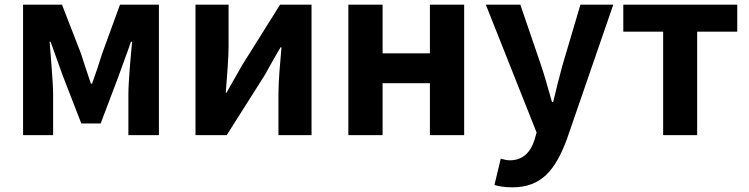

<svg xmlns="http://www.w3.org/2000/svg" viewBox="-20 -580 3213 824"><path d="M79 0H208V-173C208 -230 197 -339 193 -401H197C213 -355 235 -297 251 -251L329 -50H412L488 -251C504 -297 526 -353 542 -401H547C541 -339 531 -230 531 -173V0H662V-560H495L418 -349C404 -303 390 -262 375 -221H370C357 -262 342 -303 328 -349L246 -560H79Z M819 0H953L1117 -259C1135 -291 1164 -344 1184 -377H1188C1182 -307 1175 -233 1175 -176V0H1317V-560H1182L1019 -300C1001 -268 971 -216 952 -182H949C954 -252 961 -327 961 -383V-560H819Z M1475 0H1622V-223H1825V0H1972V-560H1825V-351H1622V-560H1475Z M2179 224C2304 224 2364 149 2413 17L2612 -560H2471L2394 -300C2380 -248 2366 -194 2354 -142H2349C2333 -196 2319 -250 2302 -300L2213 -560H2065L2283 -11L2273 23C2257 72 2225 108 2168 108C2155 108 2139 104 2129 101L2102 214C2124 220 2146 224 2179 224Z M2826 0H2972V-444H3144V-560H2655V-444H2826Z"/></svg>

Font: Noto Sans JP
Style: Bold
Weight: 700
Designer: Ryoko NISHIZUKA 西塚涼子 (kana, bopomofo & ideographs); Paul D. Hunt (Latin, Greek & Cyrillic); Sandoll Communications 산돌커뮤니
Foundry: Adobe
Version: Version 2.004;hotconv 1.0.118;makeotfexe 2.5.65603